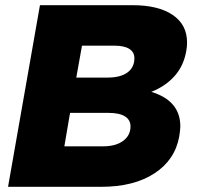

<svg xmlns="http://www.w3.org/2000/svg" viewBox="-20 -720 758 740"><path d="M11 0H370Q496 0 575.5 -52Q655 -104 671 -195Q675 -221 675 -233Q675 -332 563 -366Q617 -387 652.5 -426.5Q688 -466 698 -524Q701 -541 701 -556Q701 -625 645.5 -662.5Q590 -700 491 -700H134ZM296 -544H421Q459 -544 478.5 -531.5Q498 -519 498 -496Q498 -460 471 -440.5Q444 -421 395 -421H274ZM250 -285H397Q440 -285 461.5 -271.5Q483 -258 483 -233Q483 -198 454.5 -177Q426 -156 377 -156H228Z"/></svg>

Font: Geom Black
Style: Bold Italic
Weight: 900
Italic angle: -10°
Version: Version 1.102